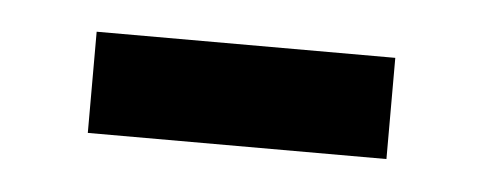

<svg xmlns="http://www.w3.org/2000/svg" viewBox="-25 -374 389 155"><g transform="rotate(5 170.0 -297.0)"><path d="M49 -338H291V-256H49Z"/></g></svg>

Font: sinhala15
Style: Book
Weight: 400
Designer: Jelle Bosma - Monotype Design Team
Foundry: Monotype Imaging Inc.
Version: Version 2.003